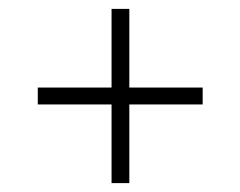

<svg xmlns="http://www.w3.org/2000/svg" viewBox="-20 -560 541 432"><path d="M271 -540V-363H436V-325H271V-148H231V-325H65V-363H231V-540Z"/></svg>

Font: Roundo Light
Style: Regular
Weight: 300
Designer: Namrata Goyal (Gurmukhi), Shiva Nallaperumal (Latin)
Foundry: Indian Type Foundry
Version: Version 1.000;PS 1.0;hotconv 1.0.88;makeotf.lib2.5.647800